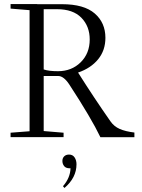

<svg xmlns="http://www.w3.org/2000/svg" viewBox="-20 -684 709 957"><path d="M32.7 -0.5V-22.5L127.4 -29.8V-633.3L32.7 -641.1V-663.6H165.5V-663.1H288.6Q398.9 -663.1 452.1 -616.9Q505.4 -570.8 505.4 -495.6Q505.4 -433.1 469.2 -388.7Q433.1 -344.2 369.1 -322.3Q448.7 -196.3 530.3 -79.6Q548.3 -53.7 576.7 -41.3Q605 -28.8 649.9 -23.4V0H480.5Q435.5 -94.2 325.2 -263.2Q297.4 -305.2 270 -305.2H197.8V-30.8L296.9 -22.5V-0.5ZM197.8 -638.2V-337.9Q222.7 -329.1 269 -329.1Q336.9 -329.1 382.1 -373.5Q427.2 -418 427.2 -487.3Q427.2 -552.7 385.7 -595.5Q344.2 -638.2 263.7 -638.2ZM301.3 252.9 293.9 244.1Q330.1 202.6 331.5 154.8H327.6Q308.1 154.8 299.6 143.8Q291 132.8 291 118.2Q291 104 300 95.2Q309.1 86.4 324.2 86.4Q342.3 86.4 351.8 100.6Q361.3 114.7 361.3 134.8Q361.3 201.7 301.3 252.9Z"/></svg>

Font: Elstob Light
Style: Regular
Weight: 300
Designer: Peter S. Baker
Version: Version 1.015